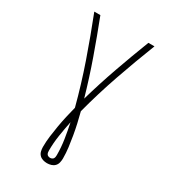

<svg xmlns="http://www.w3.org/2000/svg" viewBox="-225 -849 1049 1177"><g transform="rotate(30 300.0 -260.0)"><path d="M300 215Q285 215 270.5 210.5Q256 206 246 195.5Q236 185 232.5 170Q229 155 229 141Q229 102 234 63.5Q239 25 245.5 -13Q252 -51 260.5 -89Q269 -127 279 -165Q241 -310 191.5 -452.5Q142 -595 87 -735H130Q177 -614 220.5 -491Q264 -368 300 -242Q336 -368 379.5 -491Q423 -614 470 -735H513Q458 -595 408.5 -452.5Q359 -310 321 -165Q331 -127 339.5 -89Q348 -51 354.5 -13Q361 25 366 63.5Q371 102 371 141Q371 155 367.5 170Q364 185 354 195.5Q344 206 329.5 210.5Q315 215 300 215ZM300 177Q306 177 312.5 174.5Q319 172 322.5 166.5Q326 161 327 154.5Q328 148 328 142Q328 87 319.5 32.5Q311 -22 300 -75Q289 -22 280.5 32.5Q272 87 272 142Q272 148 273 154.5Q274 161 277.5 166.5Q281 172 287.5 174.5Q294 177 300 177Z"/></g></svg>

Font: Iosevka SS04 XLt Ex
Style: Regular
Weight: 200
Width: 7
Monospace: yes
Designer: Belleve Invis
Foundry: Belleve Invis
Version: Version 19.0.0; ttfautohint (v1.8.4)